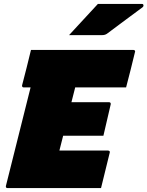

<svg xmlns="http://www.w3.org/2000/svg" viewBox="-20 -953 747 973"><path d="M18 0Q8 0 10 -11L135 -510H100Q95 -510 93 -513.5Q91 -517 92 -521Q105 -570 115 -610.5Q125 -651 137 -700H656Q661 -700 663.5 -696.5Q666 -693 664 -689Q652 -640 642 -599.5Q632 -559 619 -510H361Q359 -502 357 -494Q350 -466 342 -435H533Q538 -435 540 -431.5Q542 -428 541 -424Q532 -384 522.5 -344.5Q513 -305 504 -265H300Q295 -246 290.5 -227.5Q286 -209 281 -190H527Q532 -190 535 -187Q538 -184 536 -179Q525 -134 514 -89.5Q503 -45 492 0ZM476 -933H700Q706 -933 707 -926.5Q708 -920 701 -915Q668 -891 641.5 -871Q615 -851 587 -830.5Q559 -810 522 -782Q512 -775 497 -775H330Q367 -815 402.5 -853.5Q438 -892 476 -933Z"/></svg>

Font: Recursive Mn Lnr St XBk
Style: Italic
Weight: 1000
Italic angle: -15°
Monospace: yes
Version: Version 1.079;hotconv 1.0.112;makeotfexe 2.5.65598; ttfautoh